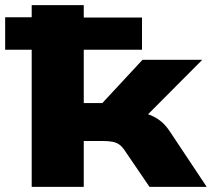

<svg xmlns="http://www.w3.org/2000/svg" viewBox="-33 -725 822 745"><path d="M90 0V-532H-13V-658H90V-705H292V-657H518V-532H292V-325H364L520 -493H752L496 -236L485 -293Q516 -290 540.5 -282Q565 -274 586 -258.5Q607 -243 624 -218L769 0H547L451 -141Q441 -156 430 -164Q419 -172 403 -175Q387 -178 365 -178H292V0Z"/></svg>

Font: Nunito Sans 10pt Expanded Black
Style: Regular
Weight: 900
Width: 7
Designer: Vernon Adams
Foundry: Vernon Adams
Version: Version 3.101;gftools[0.9.27]